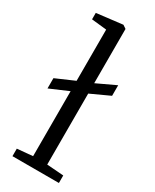

<svg xmlns="http://www.w3.org/2000/svg" viewBox="-210 -874 750 929"><g transform="rotate(30 165.0 -409.5)"><path d="M38 0V-42L124.5 -50V-413L21 -368.5V-426L124.5 -471V-757L40.5 -766V-802L183.5 -819H185.5L204 -806.5V-503.5L309.5 -553V-494L204 -445.5V-49L297.5 -42V0Z"/></g></svg>

Font: Merriweather 24pt Light
Style: Regular
Weight: 300
Designer: Eben Sorkin
Foundry: Eben Sorkin
Version: Version 2.100